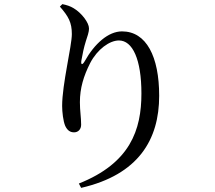

<svg xmlns="http://www.w3.org/2000/svg" viewBox="-20 -834 1040 930"><path d="M270 -802C312 -754 328 -725 328 -669C328 -611 281 -426 281 -321C281 -292 286 -247 296 -224C307 -201 321 -193 339 -193C359 -193 373 -208 373 -230C373 -266 367 -297 367 -339C367 -407 385 -466 417 -529C452 -596 511 -638 556 -638C622 -638 665 -547 665 -381C665 -205 611 -44 362 55L373 76C651 12 751 -158 751 -370C751 -560 689 -682 571 -682C505 -682 438 -623 390 -537C379 -518 371 -519 374 -540C380 -574 386 -603 396 -635C403 -659 411 -675 411 -697C411 -723 377 -770 337 -794C321 -804 302 -810 282 -814Z"/></svg>

Font: Noto Serif JP Medium
Style: Regular
Weight: 500
Designer: Ryoko NISHIZUKA 西塚涼子 (kana & ideographs); Frank Grießhammer (Latin, Greek & Cyrillic); Wenlong ZHANG 张文龙 (bopomofo); San
Foundry: Adobe
Version: Version 2.001;hotconv 1.1.0;makeotfexe 2.6.0